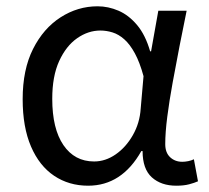

<svg xmlns="http://www.w3.org/2000/svg" viewBox="-20 -577 665 610"><path d="M260 13Q199 13 152 -18.5Q105 -50 78.5 -111.5Q52 -173 52 -262Q52 -356 85 -421.5Q118 -487 172.5 -522Q227 -557 290 -557Q324 -557 356.5 -543Q389 -529 415.5 -497.5Q442 -466 457 -414H460L483 -543H573Q562 -490 550.5 -431Q539 -372 528.5 -314.5Q518 -257 511.5 -206.5Q505 -156 505 -119Q505 -92 520.5 -77.5Q536 -63 559 -63Q568 -63 578 -65Q588 -67 596 -71L609 -1Q598 4 581 8.5Q564 13 540 13Q492 13 462.5 -13.5Q433 -40 433 -97H429Q367 13 260 13ZM279 -64Q315 -64 347.5 -86.5Q380 -109 402 -147.5Q424 -186 427 -232L436 -335Q424 -379 408.5 -407.5Q393 -436 375 -452Q357 -468 337.5 -474Q318 -480 299 -480Q260 -480 225 -455.5Q190 -431 168 -383Q146 -335 146 -263Q146 -168 181.5 -116Q217 -64 279 -64Z"/></svg>

Font: ubangla15
Style: Book
Weight: 400
Designer: Jelle Bosma - Monotype Design Team
Foundry: Monotype Imaging Inc.
Version: Version 2.003